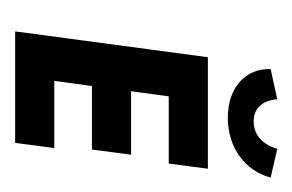

<svg xmlns="http://www.w3.org/2000/svg" viewBox="-88 -308 395 260"><g transform="rotate(90 110.0 -177.5)"><path d="M208 -261H57L22 0H173L180 -53H89L96 -104H182L189 -157H103L110 -208H201ZM181 -355C181 -355 174 -323 144 -323C114 -323 114 -355 114 -355L73 -346C72 -312 98 -288 139 -288C180 -288 211 -312 220 -346Z"/></g></svg>

Font: Hussar Tani
Style: DwaKurs
Weight: 700
Foundry: Cannot Into Space Fonts
Version: Version 0.92